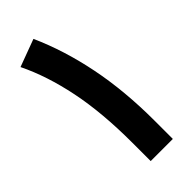

<svg xmlns="http://www.w3.org/2000/svg" viewBox="-215 -704 748 748"><g transform="rotate(-45 159.0 -330.0)"><path d="M144 -659.7Q196.3 -543.5 224.4 -403.8Q252.4 -264.2 252.4 -100.1V0H130.4V-101.6Q130.4 -266.6 104.5 -393.3Q78.6 -520 30.8 -617.7Z"/></g></svg>

Font: Vazir FD-UI
Style: Bold-FD-UI
Weight: 700
Designer: Saber Rastikerdar
Foundry: Saber Rastikerdar
Version: Version 30.0.0